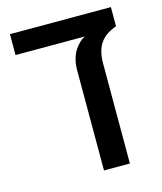

<svg xmlns="http://www.w3.org/2000/svg" viewBox="-98 -703 653 776"><g transform="rotate(-15 228.0 -315.0)"><path d="M241.2 0V-420.4Q241.2 -445.3 247.6 -467Q253.9 -488.8 263.2 -502.4Q273.4 -517.1 283.2 -526.6Q293 -536.1 305.7 -543H16.6V-630.4H439V-550.3Q417 -542.5 400.4 -531.5Q383.8 -520.5 373.5 -506.3Q349.6 -474.6 349.6 -418.5V0Z"/></g></svg>

Font: Open Sans SemiCondensed SemiBold
Style: Regular
Weight: 600
Width: 4
Designer: Monotype Design Team
Foundry: Monotype Imaging Inc.
Version: Version 3.000